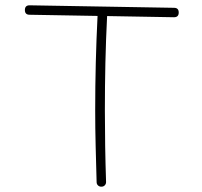

<svg xmlns="http://www.w3.org/2000/svg" viewBox="-20 -680 754 716"><path d="M358.9 16.1Q351.1 16.6 345.7 11.7Q340.3 6.8 340.3 -1Q338.4 -67.9 336.7 -135Q335 -202.1 335 -269Q335 -357.9 337.2 -445.6Q339.4 -533.2 343.8 -620.6L90.3 -625Q72.8 -625 72.8 -642.6Q72.8 -660.2 90.3 -660.2L628.9 -650.9Q646.5 -650.9 646.5 -633.3Q646.5 -615.7 628.9 -615.7L379.4 -620.1Q375 -532.2 373 -445.3Q371.1 -358.4 371.1 -269Q371.1 -135.7 375.5 -2.4Q376 5.4 371.1 10.7Q366.2 16.1 358.9 16.1Z"/></svg>

Font: Mikhak-DS2-FD ExtraLight
Style: Regular
Weight: 200
Designer: Amin Abedi
Version: Version 3.2